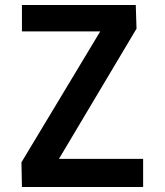

<svg xmlns="http://www.w3.org/2000/svg" viewBox="-20 -750 660 770"><path d="M68 -730V-624H382L66 -99L68 0H554V-113H216.5L527.5 -635L524.5 -730Z"/></svg>

Font: Monaspace Neon SemiBold
Style: Regular
Weight: 600
Designer: Riley Cran & the Lettermatic Team
Foundry: Lettermatic
Version: Version 1.200 (Monaspace Neon)